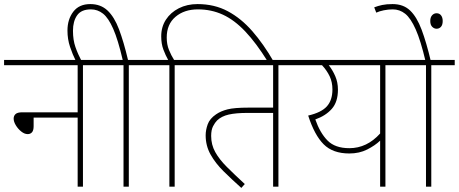

<svg xmlns="http://www.w3.org/2000/svg" viewBox="-20 -916 2251 942"><path d="M0 -622H502V-596H387V0H361V-339H145V-297Q145 -276 137 -267Q129 -258 116 -258Q100 -258 84 -271Q68 -284 57.5 -301.5Q47 -319 47 -334Q47 -348 56.5 -356.5Q66 -365 89 -365H361V-596H0Z M353 -615Q336 -649 323.5 -686.5Q311 -724 311 -766Q311 -821 339.5 -858.5Q368 -896 423 -896Q474 -896 507.5 -864.5Q541 -833 564 -772Q587 -711 608 -622H727V-596H612V0H586V-596H487V-622H582Q559 -721 535.5 -774.5Q512 -828 485.5 -849Q459 -870 426 -870Q379 -870 358.5 -841Q338 -812 338 -765Q338 -720 350 -685.5Q362 -651 381 -615Z M811 -596H712V-622H805Q792 -645 781.5 -673Q771 -701 771 -738Q771 -784 794 -819.5Q817 -855 857.5 -875.5Q898 -896 949 -896Q1032 -896 1097.5 -861Q1163 -826 1218 -763Q1273 -700 1322 -615H1293Q1237 -705 1183.5 -761.5Q1130 -818 1073.5 -844Q1017 -870 951 -870Q884 -870 841 -833.5Q798 -797 798 -732Q798 -698 809 -671Q820 -644 834 -622H952V-596H837V0H811Z M1346 -596V0H1320V-362H1194Q1138 -362 1102.5 -354Q1067 -346 1045 -325Q1035 -315 1025.5 -297Q1016 -279 1016 -249Q1016 -206 1036 -170Q1056 -134 1093 -97Q1130 -60 1181 -13L1164 6Q1117 -36 1077 -75.5Q1037 -115 1013 -158Q989 -201 989 -252Q989 -278 999 -306Q1009 -334 1040 -355Q1063 -371 1096.5 -379.5Q1130 -388 1200 -388H1320V-596H937V-622H1461V-596Z M1986 -622V-596H1871V0H1845V-226Q1820 -202 1781.5 -182.5Q1743 -163 1694 -163Q1613 -163 1568 -208Q1523 -253 1492 -349Q1557 -364 1584 -394.5Q1611 -425 1611 -477Q1611 -513 1597.5 -541.5Q1584 -570 1560 -596H1446V-622ZM1527 -330Q1550 -264 1587 -226.5Q1624 -189 1694 -189Q1780 -189 1845 -261V-596H1593Q1612 -572 1625 -542Q1638 -512 1638 -476Q1638 -416 1608 -382Q1578 -348 1527 -330Z M2096 -596V0H2070V-596H1971V-622H2211V-596ZM2068 -615Q2044 -717 2019.5 -772Q1995 -827 1968 -848.5Q1941 -870 1907 -870Q1885 -870 1863 -865.5Q1841 -861 1826 -854L1816 -880Q1834 -887 1855 -891.5Q1876 -896 1906 -896Q1959 -896 1992 -864.5Q2025 -833 2048.5 -770.5Q2072 -708 2094 -615ZM2091 -813Q2091 -831 2100 -841Q2109 -851 2122 -851Q2136 -851 2144 -840.5Q2152 -830 2152 -813Q2152 -794 2143.5 -784.5Q2135 -775 2122 -775Q2110 -775 2100.5 -784.5Q2091 -794 2091 -813Z"/></svg>

Font: Noto Sans Devanagari Thin
Style: Regular
Weight: 100
Designer: Jelle Bosma - Monotype Design Team
Foundry: Monotype Imaging Inc.
Version: Version 2.004; ttfautohint (v1.8.4.7-5d5b)